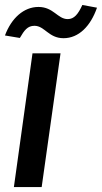

<svg xmlns="http://www.w3.org/2000/svg" viewBox="-35 -754 411 774"><path d="M21 0H133L209 -539H96ZM-15 -611 45 -601C63 -632 76 -650 104 -650C145 -650 161 -600 221 -600C282 -600 330 -648 356 -723L297 -734C280 -697 264 -677 238 -677C197 -677 181 -726 120 -726C61 -726 11 -681 -15 -611Z"/></svg>

Font: Ronzino Medium
Style: Italic
Weight: 500
Italic angle: -7.99998°
Designer: Nunzio Mazzaferro
Foundry: Collletttivo
Version: Version 1.000;Glyphs 3.3 (3337)